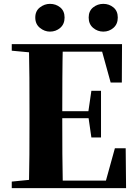

<svg xmlns="http://www.w3.org/2000/svg" viewBox="-20 -976 714 996"><path d="M239 -812Q211 -812 187 -831.5Q163 -851 163 -885Q163 -919 187 -937.5Q211 -956 239 -956Q270 -956 292.5 -937.5Q315 -919 315 -885Q315 -851 292.5 -831.5Q270 -812 239 -812ZM516 -812Q486 -812 463 -831.5Q440 -851 440 -885Q440 -919 463 -937.5Q486 -956 516 -956Q546 -956 568.5 -937.5Q591 -919 591 -885Q591 -851 568.5 -831.5Q546 -812 516 -812ZM41 0V-34L202 -50H218V0ZM130 0Q132 -86 132.5 -174Q133 -262 133 -351V-395Q133 -484 132.5 -571.5Q132 -659 130 -747H306Q304 -661 303.5 -572Q303 -483 303 -391V-360Q303 -266 303.5 -177Q304 -88 306 0ZM218 0V-39H605L519 -1L576 -207H632L634 0ZM218 -363V-399H467V-363ZM454 -263 438 -374V-395L454 -505H504V-263ZM41 -713V-747H218V-698H202ZM554 -548 499 -747 583 -708H218V-747H613L612 -548Z"/></svg>

Font: Noto Serif JP ExtraLight Black
Style: Regular
Weight: 900
Version: Version 2.003-H1;hotconv 1.1.1;makeotfexe 2.6.0